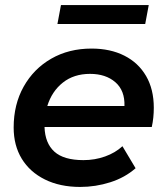

<svg xmlns="http://www.w3.org/2000/svg" viewBox="-20 -732 659 759"><path d="M297 7Q217 7 157.5 -22.5Q98 -52 66 -104.5Q34 -157 34 -228Q34 -319 73.5 -389.5Q113 -460 182.5 -500Q252 -540 342 -540Q416 -540 471.5 -512Q527 -484 557.5 -431.5Q588 -379 588 -306Q588 -286 586 -267Q584 -248 580 -230H156Q158 -166 195 -132.5Q232 -99 310 -99Q355 -99 395.5 -113.5Q436 -128 464 -154L516 -67Q474 -30 416 -11.5Q358 7 297 7ZM167 -313H472Q474 -374 436 -407Q398 -440 336 -440Q272 -440 228.5 -405.5Q185 -371 167 -313ZM207 -637 221 -712H568L554 -637Z"/></svg>

Font: Montserrat SemiBold
Style: Italic
Weight: 600
Italic angle: -11.3°
Designer: Julieta Ulanovsky
Foundry: Julieta Ulanovsky
Version: Version 9.000; ttfautohint (v1.8.4.7-5d5b)